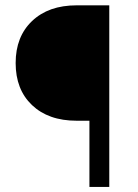

<svg xmlns="http://www.w3.org/2000/svg" viewBox="-20 -724 529 736"><path d="M322.8 -7.3V-253.9V-261.2H315.4H274.4Q219.2 -261.2 176.5 -276.4Q133.8 -291.5 102.5 -321.3Q40 -380.9 40 -482.4Q40 -533.2 55.7 -573.2Q71.3 -613.3 102.8 -643.3Q134.3 -673.3 177 -688.5Q219.7 -703.6 274.9 -703.6H398.9V-7.3Z"/></svg>

Font: Shabnam Light FD
Style: Light-FD
Weight: 300
Foundry: DejaVu fonts team - Redesigned by Saber Rastikerdar - Based on Vazir font
Version: Version 5.0.0